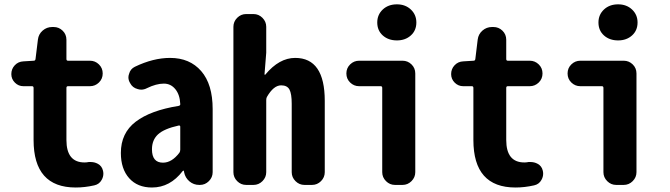

<svg xmlns="http://www.w3.org/2000/svg" viewBox="-20 -836 3028 868"><path d="M322.3 11.7Q131.8 11.7 131.8 -203.1V-438.5Q131.8 -446.3 125 -446.3H85.9Q63.5 -446.3 47.4 -462.4Q31.2 -478.5 31.2 -501Q31.2 -524.4 46.9 -541Q62.5 -557.6 85.9 -558.6L132.8 -561.5Q139.6 -561.5 140.6 -569.3L151.4 -657.2Q154.3 -681.6 172.9 -697.8Q191.4 -713.9 215.8 -713.9H222.7Q246.1 -713.9 263.2 -697.3Q280.3 -680.7 280.3 -656.2V-569.3Q280.3 -561.5 287.1 -561.5H386.7Q410.2 -561.5 427.2 -544.9Q444.3 -528.3 444.3 -503.9Q444.3 -479.5 427.2 -462.9Q410.2 -446.3 386.7 -446.3H287.1Q280.3 -446.3 280.3 -438.5V-203.1Q280.3 -101.6 362.3 -101.6Q372.1 -101.6 380.9 -103.5Q385.7 -103.5 390.6 -103.5Q407.2 -103.5 421.9 -95.7Q440.4 -85.9 445.3 -65.4Q447.3 -58.6 447.3 -50.8Q447.3 -36.1 439.5 -22.5Q428.7 -2.9 406.2 2Q363.3 11.7 322.3 11.7Z M667 11.7Q601.6 11.7 564 -30.3Q526.4 -72.3 526.4 -144.5Q526.4 -234.4 593.3 -285.6Q660.2 -336.9 788.1 -357.4Q795.9 -359.4 794.9 -366.2Q793 -408.2 772.5 -433.1Q752 -458 720.7 -458Q686.5 -458 644.5 -437.5Q631.8 -430.7 618.2 -430.7Q610.4 -430.7 601.6 -433.6Q579.1 -439.5 568.4 -460Q560.5 -472.7 560.5 -486.3Q560.5 -494.1 563.5 -502Q569.3 -524.4 589.8 -534.2Q672.9 -574.2 749 -574.2Q837.9 -574.2 889.6 -514.6Q941.4 -455.1 941.4 -342.8V-57.6Q941.4 -34.2 924.3 -17.1Q907.2 0 883.8 0H880.9Q855.5 0 836.4 -16.1Q817.4 -32.2 812.5 -56.6L811.5 -62.5Q811.5 -64.5 809.6 -64.5Q807.6 -64.5 805.7 -62.5Q749 11.7 667 11.7ZM716.8 -100.6Q756.8 -100.6 791 -145.5Q794.9 -151.4 794.9 -159.2V-262.7Q794.9 -268.6 790 -268.6Q789.1 -268.6 788.1 -268.6Q721.7 -253.9 694.3 -228.5Q667 -203.1 667 -161.1Q667 -100.6 716.8 -100.6Z M1092.8 0Q1069.3 0 1052.2 -17.1Q1035.2 -34.2 1035.2 -57.6V-714.8Q1035.2 -738.3 1052.2 -755.4Q1069.3 -772.5 1092.8 -772.5H1126Q1149.4 -772.5 1166.5 -755.4Q1183.6 -738.3 1183.6 -714.8V-597.7L1175.8 -500Q1175.8 -499 1177.2 -498Q1178.7 -497.1 1179.7 -499Q1242.2 -574.2 1314.5 -574.2Q1448.2 -574.2 1448.2 -379.9V-57.6Q1448.2 -34.2 1431.2 -17.1Q1414.1 0 1390.6 0H1356.4Q1333 0 1315.9 -17.1Q1298.8 -34.2 1298.8 -57.6V-367.2Q1298.8 -412.1 1288.6 -431.2Q1278.3 -450.2 1251 -450.2Q1216.8 -450.2 1186.5 -397.5Q1183.6 -391.6 1183.6 -383.8V-57.6Q1183.6 -34.2 1166.5 -17.1Q1149.4 0 1126 0Z M1765.6 0Q1742.2 0 1725.1 -17.1Q1708 -34.2 1708 -57.6V-438.5Q1708 -446.3 1701.2 -446.3H1603.5Q1580.1 -446.3 1563 -462.9Q1545.9 -479.5 1545.9 -503.9Q1545.9 -528.3 1563 -544.9Q1580.1 -561.5 1603.5 -561.5H1799.8Q1823.2 -561.5 1840.3 -544.9Q1857.4 -528.3 1857.4 -503.9V-57.6Q1857.4 -34.2 1840.3 -17.1Q1823.2 0 1799.8 0ZM1774.4 -653.3Q1735.4 -653.3 1710.4 -675.8Q1685.5 -698.2 1685.5 -734.4Q1685.5 -769.5 1710.4 -793Q1735.4 -816.4 1774.4 -816.4Q1812.5 -816.4 1837.4 -793Q1862.3 -769.5 1862.3 -734.4Q1862.3 -698.2 1837.4 -675.8Q1812.5 -653.3 1774.4 -653.3Z M2310.5 11.7Q2120.1 11.7 2120.1 -203.1V-438.5Q2120.1 -446.3 2113.3 -446.3H2074.2Q2051.8 -446.3 2035.6 -462.4Q2019.5 -478.5 2019.5 -501Q2019.5 -524.4 2035.2 -541Q2050.8 -557.6 2074.2 -558.6L2121.1 -561.5Q2127.9 -561.5 2128.9 -569.3L2139.6 -657.2Q2142.6 -681.6 2161.1 -697.8Q2179.7 -713.9 2204.1 -713.9H2210.9Q2234.4 -713.9 2251.5 -697.3Q2268.6 -680.7 2268.6 -656.2V-569.3Q2268.6 -561.5 2275.4 -561.5H2375Q2398.4 -561.5 2415.5 -544.9Q2432.6 -528.3 2432.6 -503.9Q2432.6 -479.5 2415.5 -462.9Q2398.4 -446.3 2375 -446.3H2275.4Q2268.6 -446.3 2268.6 -438.5V-203.1Q2268.6 -101.6 2350.6 -101.6Q2360.4 -101.6 2369.1 -103.5Q2374 -103.5 2378.9 -103.5Q2395.5 -103.5 2410.2 -95.7Q2428.7 -85.9 2433.6 -65.4Q2435.5 -58.6 2435.5 -50.8Q2435.5 -36.1 2427.7 -22.5Q2417 -2.9 2394.5 2Q2351.6 11.7 2310.5 11.7Z M2765.6 0Q2742.2 0 2725.1 -17.1Q2708 -34.2 2708 -57.6V-438.5Q2708 -446.3 2701.2 -446.3H2603.5Q2580.1 -446.3 2563 -462.9Q2545.9 -479.5 2545.9 -503.9Q2545.9 -528.3 2563 -544.9Q2580.1 -561.5 2603.5 -561.5H2799.8Q2823.2 -561.5 2840.3 -544.9Q2857.4 -528.3 2857.4 -503.9V-57.6Q2857.4 -34.2 2840.3 -17.1Q2823.2 0 2799.8 0ZM2774.4 -653.3Q2735.4 -653.3 2710.4 -675.8Q2685.5 -698.2 2685.5 -734.4Q2685.5 -769.5 2710.4 -793Q2735.4 -816.4 2774.4 -816.4Q2812.5 -816.4 2837.4 -793Q2862.3 -769.5 2862.3 -734.4Q2862.3 -698.2 2837.4 -675.8Q2812.5 -653.3 2774.4 -653.3Z"/></svg>

Font: Gen Jyuu Gothic Monospace Bold
Style: Bold
Weight: 700
Designer: [Source Han Sans]
Ryoko NISHIZUKA  (kana & ideographs); Paul D. Hunt (Latin, Greek & Cyrillic); Wenlong ZHANG  (bopomofo
Version: Version 1.002.20150607